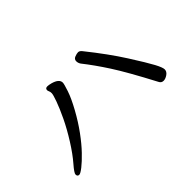

<svg xmlns="http://www.w3.org/2000/svg" viewBox="-64 -876 1127 1127"><g transform="rotate(-45 500.0 -312.0)"><path d="M104 -55Q89 -55 89 -72Q89 -84 125.5 -126Q162 -168 202 -231.5Q242 -295 270 -353.5Q298 -412 313 -454Q328 -496 328 -508Q328 -520 324.5 -527Q321 -534 321 -540Q321 -555 338 -555Q349 -555 368 -550Q418 -536 418 -506Q418 -495 403 -450Q388 -405 353 -341.5Q318 -278 279.5 -225.5Q241 -173 205 -135.5Q169 -98 141.5 -76.5Q114 -55 104 -55ZM844 -95Q826 -95 818 -112Q729 -281 675 -364.5Q621 -448 571 -511Q562 -524 562 -539Q562 -556 579 -562.5Q596 -569 607 -569Q619 -569 630 -555Q726 -435 789 -336Q852 -237 874 -195.5Q896 -154 896 -138Q896 -120 878 -107.5Q860 -95 844 -95Z"/></g></svg>

Font: LXGW WenKai Lite
Style: Bold
Weight: 700
Designer: LXGW / Fontworks Inc.
Foundry: LXGW / Fontworks Inc.
Version: Version 1.330;April 28, 2024